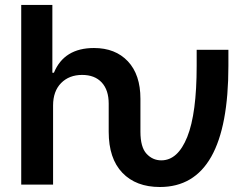

<svg xmlns="http://www.w3.org/2000/svg" viewBox="-20 -747 1010 777"><path d="M65.9 0V-727.1H191.9V-452.6H198.2Q239.3 -552.7 360.4 -552.7Q446.8 -552.7 497.6 -498.8Q548.3 -444.8 548.3 -347.2V-213.9Q548.3 -151.4 573 -124.8Q597.7 -98.1 632.8 -98.1Q699.7 -98.1 737.8 -192.9Q775.9 -287.6 775.9 -481V-545.4H904.3V-481Q904.3 9.8 627 9.8Q530.3 9.8 475.1 -47.9Q419.9 -105.5 419.9 -213.9V-327.6Q419.9 -382.8 391.6 -413.3Q363.3 -443.8 312.5 -443.8Q259.8 -443.8 227.3 -410.9Q194.8 -377.9 194.8 -319.8V0Z"/></svg>

Font: Interop SemBd
Style: Regular
Weight: 600
Designer: Rasmus Andersson, Google, Jang Haemin
Foundry: jhaemin
Version: Version 1.007